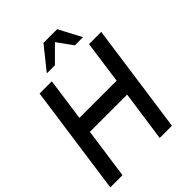

<svg xmlns="http://www.w3.org/2000/svg" viewBox="-260 -1027 1155 1155"><g transform="rotate(-45 317.5 -449.5)"><path d="M508.5 -700H612.5L514 0H410L456 -323H139L93.5 0H-10.5L88 -700H192L154 -427H470.5ZM436.5 -899 512.5 -755H443L372 -853.5L273.5 -755H204.5L320 -899Z"/></g></svg>

Font: Urbanist SemiBold
Style: Italic
Weight: 600
Italic angle: -8°
Designer: Corey Hu
Foundry: Corey Hu
Version: Version 1.321; ttfautohint (v1.8.4.7-5d5b)